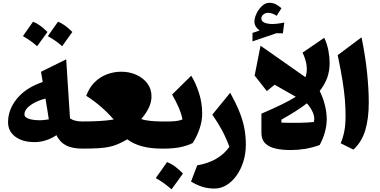

<svg xmlns="http://www.w3.org/2000/svg" viewBox="-20 -1072 2744 1385"><path d="M288.1 -480.5 275.9 -554.2 457.5 -644 484.9 -218.3Q517.1 -195.8 573.7 -195.8H574.2V0H573.7Q500.5 0 456.1 -23.4Q411.6 -46.9 387.2 -96.7Q311 -46.9 229.5 -46.9Q142.1 -46.9 90.1 -86.2Q38.1 -125.5 38.1 -190.4Q38.1 -282.7 103 -361.3Q168 -439.9 288.1 -480.5ZM308.1 -360.8Q267.1 -350.6 232.4 -333Q197.8 -315.4 177 -293.2Q156.2 -271 156.2 -246.6Q156.2 -225.6 187.7 -215.1Q219.2 -204.6 267.1 -204.6Q284.2 -204.6 301.3 -206.8Q318.4 -209 332 -210.9Q325.7 -252.9 320.1 -288.1Q314.5 -323.2 308.1 -360.8ZM145.5 -811.5Q151.9 -820.8 218.3 -915.5Q265.6 -897.9 322.3 -841.3Q303.2 -814.5 284.7 -789.3Q266.1 -764.2 247.6 -738.8Q200.2 -780.8 145.5 -811.5ZM325.2 -811.5Q378.4 -885.7 398.4 -915.5Q445.8 -897.5 502 -841.3Q481 -811 428.2 -738.8Q387.7 -775.9 325.2 -811.5Z M574.2 0Q563.5 0 558.1 -8.1Q552.7 -16.1 552.7 -38.6V-157.2Q552.7 -179.7 558.1 -187.7Q563.5 -195.8 574.2 -195.8Q643.1 -195.8 697.8 -199Q752.4 -202.1 800.3 -210Q756.8 -259.8 707.3 -302.7Q657.7 -345.7 602.1 -380.9Q624 -440.9 663.1 -479.2Q702.1 -517.6 752 -536.1Q801.8 -554.7 854.5 -554.7Q913.1 -554.7 962.6 -532.7Q1012.2 -510.7 1042.5 -470.9Q1072.8 -431.2 1072.8 -376.5Q1072.8 -335 1053.7 -295.2Q1034.7 -255.4 999 -212.9Q1023.4 -204.6 1063 -200.2Q1102.5 -195.8 1147 -195.8H1147.5V0H1147Q986.8 0 898.4 -66.9Q862.3 -46.4 832.3 -33.2Q802.2 -20 768.3 -12.7Q734.4 -5.4 688.5 -2.7Q642.6 0 574.2 0Z M1184.6 97.2Q1216.8 109.4 1245.6 131.3Q1274.4 153.3 1299.8 179.7Q1279.8 207.5 1259.3 236.1Q1238.8 264.6 1217.3 293.5Q1192.4 271.5 1164.1 251Q1135.7 230.5 1103.5 212.4Q1125 183.1 1145 154.3Q1165 125.5 1184.6 97.2ZM1147.5 0Q1136.7 0 1131.3 -8.1Q1126 -16.1 1126 -38.6V-157.2Q1126 -179.7 1131.3 -187.7Q1136.7 -195.8 1147.5 -195.8H1193.8Q1225.1 -195.8 1251 -199Q1276.9 -202.1 1296.4 -210.4Q1288.6 -252.4 1267.8 -299.3Q1247.1 -346.2 1221.7 -390.1L1359.4 -525.9Q1391.1 -475.6 1414.8 -403.1Q1438.5 -330.6 1438.5 -252.4Q1438.5 -200.2 1420.4 -145.8Q1402.3 -91.3 1370.1 -40Q1326.7 -19 1275.9 -9.5Q1225.1 0 1163.6 0Z M1753.4 -28.8Q1753.4 35.6 1735.6 92.8Q1717.8 149.9 1686.5 193.8Q1655.3 237.8 1614.5 262.9Q1573.7 288.1 1527.8 288.1Q1481.4 288.1 1442.9 276.6Q1404.3 265.1 1357.9 237.8L1402.8 120.6Q1558.1 94.2 1634.8 -12.7Q1612.3 -74.2 1582.8 -129.9Q1553.2 -185.5 1511.7 -245.1L1640.6 -402.8Q1681.6 -328.6 1706.5 -267.1Q1731.4 -205.6 1742.4 -148.2Q1753.4 -90.8 1753.4 -28.8Z M2113.8 -374 1960.9 -460.9 1904.8 -415 1816.9 -526.9 1859.4 -742.2 2183.6 -515.1Q2210.4 -592.8 2162.6 -692.4L2318.8 -799.3Q2339.8 -756.3 2348.9 -707Q2357.9 -657.7 2357.9 -618.2Q2357.9 -561 2340.8 -512.5Q2323.7 -463.9 2286.1 -415.5Q2309.6 -369.6 2323.2 -315.2Q2336.9 -260.7 2336.9 -212.9Q2336.9 -167 2323.7 -118.9Q2310.5 -70.8 2286.1 -25.9Q2229.5 -5.9 2179.4 2.2Q2129.4 10.3 2074.2 10.3Q2015.6 10.3 1968.5 -0.2Q1921.4 -10.7 1893.6 -37.8Q1865.7 -64.9 1865.7 -114.3V-252Q1952.6 -289.6 2013.4 -319.1Q2074.2 -348.6 2113.8 -374ZM2193.8 -326.7Q2156.2 -297.4 2110.1 -268.3Q2064 -239.3 2010.3 -209L2009.8 -187.5Q2068.8 -185.1 2133.3 -186Q2197.8 -187 2243.7 -191.9Q2252.9 -223.6 2237.1 -260Q2221.2 -296.4 2193.8 -326.7ZM1865.2 -938Q1865.2 -918 1888.7 -908.4Q1912.1 -898.9 1943.4 -898.9Q1961.9 -898.9 1985.8 -901.9Q2009.8 -904.8 2030.8 -909.7L2020.5 -831.5L1974.6 -832.5L1801.3 -773.4V-834.5L1853 -852.1Q1835.9 -863.8 1825.7 -879.9Q1815.4 -896 1815.4 -917Q1815.4 -941.9 1830.1 -973.4Q1844.7 -1004.9 1869.4 -1028.3Q1894 -1051.8 1923.3 -1051.8Q1946.8 -1051.8 1965.8 -1043Q1984.9 -1034.2 2010.3 -1013.2L1976.1 -958Q1942.9 -979.5 1915 -979.5Q1895.5 -979.5 1880.4 -968Q1865.2 -956.5 1865.2 -938Z M2587.9 -802.7Q2615.2 -670.4 2627.7 -549.8Q2640.1 -429.2 2640.1 -333Q2640.1 -215.8 2614.7 -131.8Q2589.4 -47.9 2529.3 7.3L2437.5 -38.6Q2455.1 -80.6 2463.9 -126.2Q2472.7 -171.9 2472.7 -238.3Q2472.7 -294.4 2467.8 -354.2Q2462.9 -414.1 2450.7 -490.7Q2438.5 -567.4 2416 -674.3Z"/></svg>

Font: Pinar DS1 ExtraBold
Style: Regular
Weight: 800
Designer: Amin Abedi
Version: Version 3.000